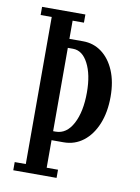

<svg xmlns="http://www.w3.org/2000/svg" viewBox="-81 -755 589 810"><g transform="rotate(10 214.0 -350.0)"><path d="M33 0V-35H80.5V-665H33V-700H218.5V-665H170V-587H228.5Q273.5 -587 308.5 -561Q343.5 -535 363.5 -487.8Q383.5 -440.5 383.5 -376.5Q383.5 -310 362.8 -259.5Q342 -209 305.5 -181Q269 -153 221.5 -153H170V-35H218.5V0ZM192 -548.5H170V-191.5H181Q227.5 -191.5 254.8 -243Q282 -294.5 282 -377Q282 -453.5 257.2 -501Q232.5 -548.5 192 -548.5Z"/></g></svg>

Font: Imbue 10pt Medium
Style: Regular
Weight: 500
Designer: Tyler Finck
Foundry: Etcetera Type Company
Version: Version 1.102; ttfautohint (v1.8.3)